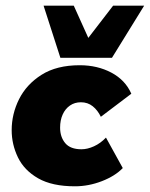

<svg xmlns="http://www.w3.org/2000/svg" viewBox="-20 -643 526 674"><path d="M243 11Q163 11 114 -17Q65 -45 43 -90.5Q21 -136 21 -186Q21 -243 47 -295Q73 -347 126 -380.5Q179 -414 260 -414Q322 -414 371 -388Q420 -362 441 -314L334 -233Q323 -256 305.5 -270Q288 -284 264 -284Q242 -284 225.5 -272.5Q209 -261 200 -241Q191 -221 191 -195Q191 -162 209 -140.5Q227 -119 266 -119Q287 -119 310 -129.5Q333 -140 352 -160L411 -53Q384 -25 337.5 -7Q291 11 243 11ZM192 -440 133 -623H239L290 -510L377 -623H486L373 -440Z"/></svg>

Font: Rokkitt SemiBold Black
Style: Italic
Weight: 900
Italic angle: -9°
Version: Version 3.103